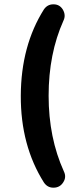

<svg xmlns="http://www.w3.org/2000/svg" viewBox="-20 -720 318 879"><path d="M225.1 -700.2Q252.9 -700.2 267.6 -676.3Q282.7 -650.4 270.5 -625.5Q202.6 -474.1 202.6 -281.7Q202.6 -89.4 272.5 64.9Q285.2 90.8 269.5 114.7Q254.4 138.7 226.1 139.2H224.1Q197.3 139.2 181.2 115.7Q74.2 -53.7 75.2 -282.2Q76.2 -510.7 181.2 -677.2Q197.3 -700.2 224.1 -700.2Z"/></svg>

Font: Dyuthi
Style: Regular
Weight: 400
Designer: Hiran Venugopalan, Hussain K H and Suresh P for Sawthanthra Malayalam Computing (SMC)
Version: Version 3.0.0+20221109